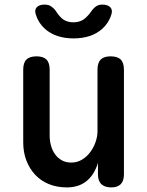

<svg xmlns="http://www.w3.org/2000/svg" viewBox="-20 -805 640 835"><path d="M404 -234V-502Q404 -532 418 -546Q432 -560 461 -560Q491 -560 505 -546Q519 -532 519 -502V-47Q519 -18 505 -4Q491 10 464 10Q436 10 421 -4Q406 -18 406 -47V-97Q391 -46 357 -18Q323 10 271 10Q227 10 192 -4.5Q157 -19 132.5 -45.5Q108 -72 94.5 -107.5Q81 -143 81 -186V-502Q81 -532 95 -546Q109 -560 139 -560Q168 -560 182 -546Q196 -532 196 -502V-214Q196 -192 202 -171Q208 -150 219.5 -134Q231 -118 248.5 -108Q266 -98 290 -98Q316 -98 337 -111Q358 -124 372.5 -143.5Q387 -163 395.5 -187Q404 -211 404 -234ZM136 -741Q129 -761 139.5 -773Q150 -785 174 -785Q184 -785 192 -782.5Q200 -780 205 -775Q217 -767 224.5 -754.5Q232 -742 243 -731Q264 -708 299 -708Q334 -708 356 -731Q367 -741 375 -753Q383 -765 392 -773Q399 -779 406.5 -782Q414 -785 425 -785Q449 -785 460 -773Q471 -761 464 -741Q453 -705 424 -679Q377 -638 300 -638Q223 -638 176 -679Q147 -705 136 -741Z"/></svg>

Font: Maple Mono NL SemiBold
Style: Regular
Weight: 600
Monospace: yes
Designer: subframe7536
Version: Version 7.000